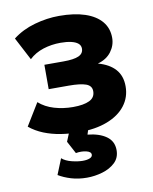

<svg xmlns="http://www.w3.org/2000/svg" viewBox="-84 -592 703 880"><g transform="rotate(-10 267.0 -152.0)"><path d="M250 13.5Q206.5 13.5 165.2 7Q124 0.5 87.2 -14.2Q50.5 -29 22 -52.5L85 -155.5Q114 -129.5 155.8 -117.2Q197.5 -105 243 -105Q292 -105 319 -118Q346 -131 346 -160.5Q346 -186 319.8 -195.5Q293.5 -205 240 -205H146.5V-318.5H235.5Q284 -318.5 306.5 -328.8Q329 -339 329 -362Q329 -376.5 317.8 -386Q306.5 -395.5 285.8 -400.2Q265 -405 236.5 -405Q194.5 -405 156 -392.8Q117.5 -380.5 90 -354.5L34.5 -460.5Q79 -495 137 -511.2Q195 -527.5 251.5 -527.5Q322 -527.5 371.8 -510.8Q421.5 -494 447.8 -462.5Q474 -431 474 -386.5Q474 -351.5 452.2 -322.2Q430.5 -293 389 -281.5Q441.5 -267 468.8 -236.2Q496 -205.5 496 -157Q496 -106 466.2 -67.5Q436.5 -29 381.5 -7.8Q326.5 13.5 250 13.5ZM249.5 225Q210 225 176.2 214.8Q142.5 204.5 118 189.5L147.5 116.5Q164.5 131.5 193.2 138.5Q222 145.5 243.5 145.5Q264 145.5 276.5 140.2Q289 135 289 124.5Q289 111 266.8 105.8Q244.5 100.5 218.5 105L187.5 47L215 -20H302L285.5 31Q340 36.5 372.2 59.5Q404.5 82.5 404.5 124Q404.5 159.5 381 181.8Q357.5 204 321.8 214.5Q286 225 249.5 225Z"/></g></svg>

Font: Geologica Roman
Style: Bold
Weight: 700
Designer: Sindre Bremnes, Frode Helland
Foundry: Monokrom Skriftforlag AS
Version: Version 1.010;gftools[0.9.28]